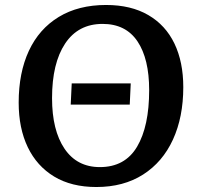

<svg xmlns="http://www.w3.org/2000/svg" viewBox="-20 -736 795 771"><path d="M367 15Q267 15 197.5 -27Q128 -69 91.5 -145Q55 -221 55 -324Q55 -444 96 -532Q137 -620 216 -668Q295 -716 406 -716Q506 -716 575.5 -675.5Q645 -635 680.5 -561Q716 -487 716 -386Q716 -266 674.5 -175.5Q633 -85 554.5 -35Q476 15 367 15ZM381 -65Q482 -65 530.5 -147Q579 -229 579 -374Q579 -500 532 -570Q485 -640 392 -640Q294 -640 241.5 -561Q189 -482 189 -342Q189 -213 239 -139Q289 -65 381 -65ZM264 -316 268 -401H505L501 -316Z"/></svg>

Font: Literata 12pt SemiBold
Style: Italic
Weight: 600
Italic angle: -2°
Designer: Latin by Veronika Burian and Jose Scaglione. Greek by Irene Vlachou. Cyrillic by Vera Evstafieva
Foundry: TypeTogether
Version: Version 3.002